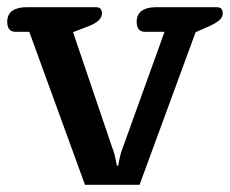

<svg xmlns="http://www.w3.org/2000/svg" viewBox="-22 -511 636 531"><path d="M213 0 59 -423H21Q-2 -423 -2 -451Q-2 -471 12 -481Q26 -491 50 -491H244Q260 -491 260 -474Q260 -453 224 -439L180 -422L289 -101Q296 -84 301 -53H305Q310 -84 317 -101L433 -423H379Q356 -423 356 -451Q356 -471 370 -481Q384 -491 408 -491H578Q594 -491 594 -474Q594 -463 584.5 -455Q575 -447 558 -439L519 -422L364 0Z"/></svg>

Font: Maitree Semibold
Style: Regular
Weight: 600
Designer: CadsonDemak Team
Foundry: CadsonDemak
Version: Version 1.010